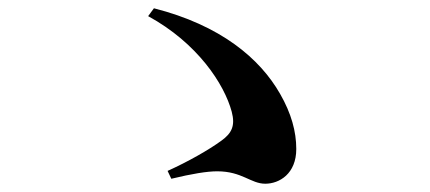

<svg xmlns="http://www.w3.org/2000/svg" viewBox="-20 -589 1040 464"><path d="M385 -176 394 -157C444 -169 480 -175 505 -175C565 -175 586 -145 621 -145C655 -145 696 -169 696 -229C696 -271 684 -315 657 -362C608 -448 513 -528 352 -569L338 -550C457 -485 522 -386 540 -319C549 -285 540 -267 515 -249C485 -227 434 -198 385 -176Z"/></svg>

Font: Noto Serif SC
Style: Bold
Weight: 700
Designer: Ryoko NISHIZUKA 西塚涼子 (kana & ideographs); Frank Grießhammer (Latin, Greek & Cyrillic); Wenlong ZHANG 张文龙 (bopomofo); San
Foundry: Adobe
Version: Version 2.001;hotconv 1.1.0;makeotfexe 2.6.0